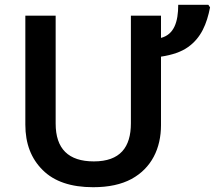

<svg xmlns="http://www.w3.org/2000/svg" viewBox="-20 -780 906 810"><path d="M659.2 -713.9H532.2V-259.8C532.2 -158.7 486.8 -99.1 376 -99.1C268.6 -99.1 214.8 -152.3 214.8 -258.8V-713.9H86.9V-253.9C86.9 -174.3 111.3 -110.8 160.2 -62.5C208.5 -14.2 279.8 9.8 373 9.8C438.5 9.8 492.2 -2 534.7 -24.9C619.1 -70.8 659.2 -153.8 659.2 -252V-541C707.5 -548.3 745.6 -561.5 773.4 -581.5C828.6 -620.6 852.5 -679.2 866.2 -749L858.9 -759.8H731.9C731.9 -687 713.9 -634.3 659.2 -620.1Z"/></svg>

Font: Noto Reveo Sans
Style: Regular
Weight: 600
Designer: Monotype Design Team
Foundry: Monotype Imaging Inc.
Version: Version 2.007